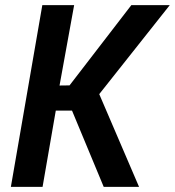

<svg xmlns="http://www.w3.org/2000/svg" viewBox="-20 -731 684 751"><path d="M261.7 -298.3 385.7 0H523.9L368.2 -362.8L644 -710.9H493.7L252 -397L212.9 -396.5L270 -710.9H145.5L22.5 0H146.5L198.2 -298.3Z"/></svg>

Font: Roboto Mono SemiBold
Style: Italic
Weight: 600
Italic angle: -10°
Monospace: yes
Designer: Google
Version: Version 3.000